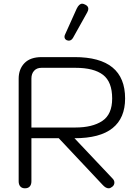

<svg xmlns="http://www.w3.org/2000/svg" viewBox="-20 -1009 753 1039"><path d="M81 -583Q81 -635 112.5 -667.5Q144 -700 205 -700H384Q657 -700 657 -476Q657 -370 589 -315.5Q521 -261 383 -261L589 -43Q599 -33 599 -21Q599 -7 587 2Q577 10 568 10Q552 10 535 -9L298 -261H150V-28Q150 -10 141 0Q132 10 115 10Q99 10 90 0Q81 -10 81 -28ZM388 -319Q480 -319 533.5 -354.5Q587 -390 587 -476Q587 -566 537.5 -604Q488 -642 389 -642H204Q179 -642 164.5 -626Q150 -610 150 -584V-319ZM329 -810Q329 -816 332 -822L395 -962Q408 -989 425 -989Q431 -989 441 -984Q458 -976 458 -961Q458 -953 452 -942L375 -804Q366 -789 352 -789Q348 -789 342 -791Q329 -797 329 -810Z"/></svg>

Font: Kodchasan Light
Style: Regular
Weight: 300
Version: Version 1.000; ttfautohint (v1.6)